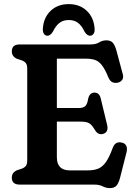

<svg xmlns="http://www.w3.org/2000/svg" viewBox="-20 -922 676 959"><path d="M39 -665.5Q39 -700 78.5 -700H431Q459 -700 475 -710.2Q491 -720.5 511.5 -720.5Q532.5 -720.5 543 -708.8Q553.5 -697 561 -671.5L593.5 -550.5Q598 -534 590.2 -523Q582.5 -512 567.5 -509Q553.5 -506 541.2 -511.5Q529 -517 521 -536Q504.5 -576.5 488.8 -596.5Q473 -616.5 454 -622.8Q435 -629 408 -629H264V-382.5H372.5Q397 -382.5 406.8 -392.8Q416.5 -403 420.5 -429.5Q427.5 -458.5 450.5 -459.5Q476 -460 483 -431L515 -298.5Q523.5 -262.5 496 -253.5Q471 -245.5 454.5 -272Q440.5 -296.5 427 -305.5Q413.5 -314.5 383 -314.5H264V-136.5Q264 -71 329 -71H418.5Q449 -71 470.2 -79.5Q491.5 -88 508.8 -112.2Q526 -136.5 543.5 -184.5Q556 -217 587.5 -210Q604 -207 610.5 -194Q617 -181 612 -161.5L579 -31.5Q572 -6 561.2 5.8Q550.5 17.5 529 17.5Q510 17.5 493.2 8.8Q476.5 0 450 0H78.5Q39 0 39 -34.5Q39 -60.5 65.5 -72L87.5 -79Q101.5 -84 108.8 -93Q116 -102 116 -119.5V-580.5Q116 -598 108.8 -607Q101.5 -616 87.5 -621L65.5 -628Q39 -639.5 39 -665.5ZM323.5 -822Q296 -822 277.2 -807.8Q258.5 -793.5 244 -763.5Q231 -743.5 217.5 -743.5Q205.5 -743.5 199.2 -753.5Q193 -763.5 194 -779.5Q198 -835 233.2 -868.2Q268.5 -901.5 323.5 -901.5Q378 -901.5 413.2 -868.2Q448.5 -835 452.5 -779.5Q454 -763.5 447.5 -753.5Q441 -743.5 429 -743.5Q415.5 -743.5 402.5 -763.5Q388.5 -793.5 369.8 -807.8Q351 -822 323.5 -822Z"/></svg>

Font: Fraunces 72pt S100 SemiBold
Style: Regular
Weight: 600
Version: Version 1.000; ttfautohint (v1.8.3)